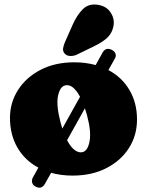

<svg xmlns="http://www.w3.org/2000/svg" viewBox="-20 -778 664 866"><path d="M141.5 64Q129.5 59 125.5 47.2Q121.5 35.5 128 23L153 -22Q92.5 -54 58.8 -112Q25 -170 25 -246Q25 -315.5 61.5 -372.5Q98 -429.5 163.2 -463.2Q228.5 -497 315.5 -497Q366.5 -497 411.5 -484.5L442.5 -540.5Q456.5 -566 483.5 -553.5Q496 -547.5 500.5 -536.8Q505 -526 498.5 -514.5L469 -462Q530 -429.5 564 -371.8Q598 -314 598 -239Q598 -167.5 561.5 -110.2Q525 -53 459.5 -19.5Q394 14 307.5 14Q255.5 14 210.5 1.5L183 50.5Q168 77.5 141.5 64ZM253 -226Q257 -211.5 261 -198L341 -341.5Q308 -402.5 272.5 -392.5Q250 -386 241.5 -344.8Q233 -303.5 253 -226ZM353 -92Q376.5 -98.5 384.2 -142Q392 -185.5 372.5 -258Q368 -274.5 363 -289.5L282.5 -145.5Q299.5 -113.5 317.8 -100.5Q336 -87.5 353 -92ZM307.5 -666Q327.5 -711 354.2 -737.2Q381 -763.5 424 -756Q461 -749.5 479.2 -721.2Q497.5 -693 492 -661.5Q486.5 -631 466.5 -610.5Q446.5 -590 404.5 -569.5L326.5 -531.5Q312.5 -525 297 -525.5Q281.5 -526 272.5 -535.5Q262.5 -546.5 264.5 -559.8Q266.5 -573 273 -588Z"/></svg>

Font: Fraunces 9pt SuperSoft Black
Style: Regular
Weight: 900
Version: Version 1.000;[b76b70a41]